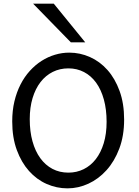

<svg xmlns="http://www.w3.org/2000/svg" viewBox="-20 -1011 753 1043"><path d="M654.3 -361.3Q654.3 -273.4 628.2 -204.1Q602.1 -134.8 558.8 -86.7Q515.6 -38.6 460.4 -13.2Q405.3 12.2 346.7 12.2Q287.6 12.2 233.4 -11.7Q179.2 -35.6 137.7 -82Q96.2 -128.4 71.3 -196Q46.4 -263.7 46.4 -351.6Q46.4 -410.2 58.3 -460.4Q70.3 -510.7 91.6 -552.2Q112.8 -593.8 142.1 -626Q171.4 -658.2 205.8 -680.2Q240.2 -702.1 278.6 -713.6Q316.9 -725.1 356.4 -725.1Q414.6 -725.1 468.5 -701.2Q522.5 -677.2 563.7 -630.9Q605 -584.5 629.6 -516.8Q654.3 -449.2 654.3 -361.3ZM559.1 -349.1Q559.1 -416.5 544.2 -470.5Q529.3 -524.4 502 -562Q474.6 -599.6 436.3 -619.6Q397.9 -639.6 351.6 -639.6Q305.2 -639.6 266.6 -620.4Q228 -601.1 200.2 -565.2Q172.4 -529.3 157 -478.3Q141.6 -427.2 141.6 -363.8Q141.6 -296.9 156.5 -243.2Q171.4 -189.5 199 -151.6Q226.6 -113.8 265.1 -93.5Q303.7 -73.2 351.6 -73.2Q396.5 -73.2 434.6 -92Q472.7 -110.8 500.2 -146.2Q527.8 -181.6 543.5 -232.9Q559.1 -284.2 559.1 -349.1ZM272 -991.2 442.9 -781.2H364.7L159.7 -991.2Z"/></svg>

Font: Andika Eur
Style: Regular
Weight: 400
Designer: Victor Gaultney, Annie Olsen, Julie Remington, Don Collingsworth, Eric Hays, Becca Hirsbrunner
Foundry: SIL International
Version: Version 5.000